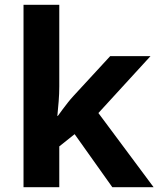

<svg xmlns="http://www.w3.org/2000/svg" viewBox="-20 -780 660 800"><path d="M227 -420Q227 -389 224.5 -358.5Q222 -328 219 -297H221Q231 -311 241.5 -325Q252 -339 263 -353Q274 -367 286 -380L439 -546H607L390 -309L620 0H448L291 -221L227 -170V0H78V-760H227Z"/></svg>

Font: Noto Sans Kannada
Style: Regular
Weight: 400
Designer: Jelle Bosma - Monotype Design Team
Foundry: Monotype Imaging Inc.
Version: Version 2.003